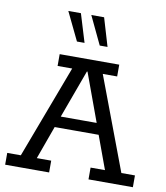

<svg xmlns="http://www.w3.org/2000/svg" viewBox="-88 -873 818 946"><g transform="rotate(10 321.5 -400.0)"><path d="M2 0V-59H70L245 -524H172V-583H470V-524H398L573 -59H641V0H419V-59H491L422 -247L450 -225H197L218 -247L150 -59H222V0ZM223 -260 210 -281H429L418 -260L322 -522H319ZM359 -659 292 -800H356L398 -659ZM245 -659 177 -800H240L283 -659Z"/></g></svg>

Font: Rokkitt SemiBold
Style: Regular
Weight: 400
Version: Version 3.103